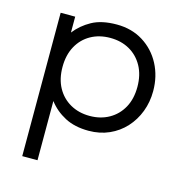

<svg xmlns="http://www.w3.org/2000/svg" viewBox="-106 -594 845 899"><g transform="rotate(15 317.0 -145.0)"><path d="M82 210V-485H152.5V-408Q183.5 -448 230.5 -474Q277.5 -500 351 -500Q423.5 -500 478.8 -465.5Q534 -431 564.8 -372.5Q595.5 -314 595.5 -242.5Q595.5 -189.5 577.8 -142.8Q560 -96 527.5 -60.5Q495 -25 450 -5Q405 15 350.5 15Q283.5 15 235.5 -10.2Q187.5 -35.5 156 -77V210ZM337.5 -53.5Q390.5 -53.5 431.5 -76.8Q472.5 -100 495.8 -142.2Q519 -184.5 519 -242.5Q519 -300.5 495.5 -343Q472 -385.5 431.2 -408.5Q390.5 -431.5 337.5 -431.5Q284.5 -431.5 243.5 -408.5Q202.5 -385.5 179.2 -343Q156 -300.5 156 -242.5Q156 -184.5 179.2 -142.2Q202.5 -100 243.5 -76.8Q284.5 -53.5 337.5 -53.5Z"/></g></svg>

Font: Geologica Cursive ExtraLight
Style: Regular
Weight: 250
Designer: Sindre Bremnes, Frode Helland
Foundry: Monokrom Skriftforlag AS
Version: Version 1.010;gftools[0.9.28]